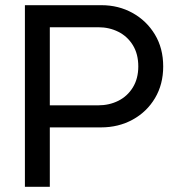

<svg xmlns="http://www.w3.org/2000/svg" viewBox="-20 -720 688 740"><path d="M76 0V-700H371Q437 -700 491 -670Q545 -640 577 -587Q609 -534 609 -464Q609 -395 577.5 -342Q546 -289 491.5 -259Q437 -229 369 -229H172V0ZM172 -314H358Q401 -314 436 -331.5Q471 -349 492 -383Q513 -417 513 -464Q513 -512 492 -546Q471 -580 436 -597.5Q401 -615 359 -615H172Z"/></svg>

Font: MuseoModerno
Style: Regular
Weight: 400
Designer: Pablo Cosgaya, Héctor Gatti, Marcela Romero, and the Authors of The MuseoModerno Project.
Foundry: Omnibus-Type Team
Version: Version 1.001